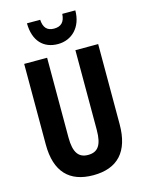

<svg xmlns="http://www.w3.org/2000/svg" viewBox="-137 -1017 837 1108"><g transform="rotate(-15 281.0 -463.0)"><path d="M425 -936H347C344 -886 320 -866 280 -866C239 -866 218 -888 215 -936H136C137 -829 194 -774 279 -774C362 -774 425 -836 425 -936ZM502 -235V-714H366V-238C366 -145 338 -111 281 -111C226 -111 197 -146 197 -237V-714H60V-232C60 -69 138 10 280 10C425 10 502 -71 502 -235Z"/></g></svg>

Font: Noto Sans Armenian ExtraCondensed
Style: Regular
Weight: 400
Width: 2
Designer: Monotype Design Team
Foundry: Monotype Imaging Inc.
Version: Version 2.008